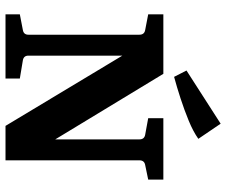

<svg xmlns="http://www.w3.org/2000/svg" viewBox="-82 -739 821 697"><g transform="rotate(90 328.5 -390.5)"><path d="M579 -507Q562 -504 562 -486V0H437L155 -469L182 -471V-83Q182 -66 199 -63L265 -52V0H32V-52L89 -63Q106 -66 106 -83V-486Q106 -504 89 -507L32 -518V-573H248L513 -136L486 -134V-486Q486 -504 469 -507L409 -518V-573H632V-518ZM259 -612 236 -657 429 -781 484 -700Q457 -681 418 -665Q379 -649 337.5 -635.5Q296 -622 259 -612Z"/></g></svg>

Font: Rasa
Style: Bold
Weight: 700
Designer: Anna Giedrys (Yrsa+Rasa design), David Brezina (Yrsa art-direction, Rasa art-direction, design)
Foundry: Rosetta Type Foundry
Version: Version 2.004